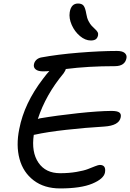

<svg xmlns="http://www.w3.org/2000/svg" viewBox="-20 -1097 735 1085"><path d="M493.2 -868.2Q461.9 -868.2 431.9 -893.3Q401.9 -918.5 385.3 -956.1Q368.7 -993.7 374 -1027.8Q381.8 -1077.1 420.9 -1077.1Q442.4 -1077.1 452.1 -1065.2Q461.9 -1053.2 467.8 -1018.1Q471.2 -995.6 480.2 -978Q489.3 -960.4 498.8 -950.4Q508.3 -940.4 517.3 -932.4Q526.4 -924.3 531.2 -916Q536.1 -907.7 534.2 -897.9Q530.8 -881.8 521 -875Q511.2 -868.2 493.2 -868.2ZM319.8 -32.2Q230 -32.2 170.4 -77.6Q110.8 -123 90.3 -199Q69.8 -274.9 88.9 -368.2Q116.7 -513.2 223.1 -651.9Q245.6 -681.6 258.8 -695.8Q246.6 -693.8 223.1 -693.8Q194.8 -693.8 181.4 -705.1Q168 -716.3 171.9 -733.9Q174.3 -747.1 184.1 -757.3Q193.8 -767.6 210.9 -772Q305.7 -789.6 426.3 -799.3Q546.9 -809.1 641.1 -809.1Q670.9 -809.1 684.3 -797.9Q697.8 -786.6 694.8 -769Q686.5 -723.1 628.9 -723.1Q478 -723.1 352.1 -707Q350.6 -699.2 338.9 -682.1Q238.8 -562 193.8 -424.8Q201.2 -427.2 205.1 -428.2Q303.7 -444.8 420.2 -457.3Q536.6 -469.7 609.9 -470.2Q642.6 -470.2 654.3 -461.4Q666 -452.6 662.1 -434.1Q653.3 -387.2 568.8 -381.8Q462.4 -375.5 353.5 -363.3Q244.6 -351.1 176.8 -335.9Q174.8 -335 170.9 -335Q156.7 -237.3 197.3 -177.7Q237.8 -118.2 319.8 -118.2Q369.6 -118.2 412.1 -125.5Q454.6 -132.8 476.8 -141.6Q499 -150.4 517.6 -157.7Q536.1 -165 543.9 -165Q580.6 -165 573.2 -122.1Q566.4 -86.4 501.7 -59.3Q437 -32.2 319.8 -32.2Z"/></svg>

Font: Shantell Sans Irregular Bouncy
Style: Italic
Weight: 400
Italic angle: -11.31°
Designer: Stephen Nixon, Anya Danilova, Shantell Martin
Foundry: Arrow Type
Version: Version 1.006;[9816181b4]